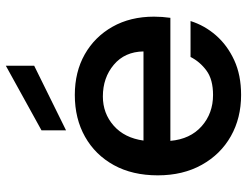

<svg xmlns="http://www.w3.org/2000/svg" viewBox="-114 -722 845 657"><g transform="rotate(-90 308.5 -393.5)"><path d="M565 -164Q550 -116 516 -77Q482 -38 431 -14.5Q380 9 312 9Q233 9 171 -26Q109 -61 73 -125.5Q37 -190 37 -276Q37 -363 72 -426.5Q107 -490 169 -525Q231 -560 312 -560Q391 -560 451 -526Q511 -492 545.5 -431Q580 -370 580 -289Q580 -275 579 -261Q578 -247 576 -233H155Q161 -165 205 -126Q249 -87 312 -87Q365 -87 395.5 -109.5Q426 -132 442 -164ZM307 -464Q249 -464 207 -427Q165 -390 156 -325H461Q460 -389 415.5 -426.5Q371 -464 307 -464ZM412 -796V-699L191 -590V-674Z"/></g></svg>

Font: Poppins Medium
Style: Regular
Weight: 500
Designer: Ninad Kale (Devanagari), Jonny Pinhorn (Latin)
Version: Version 5.002